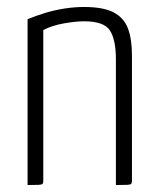

<svg xmlns="http://www.w3.org/2000/svg" viewBox="-20 -530 447 550"><path d="M59 0V-475Q83 -485 109.5 -493Q136 -501 164.5 -505.5Q193 -510 221 -510Q276 -510 305.5 -494.5Q335 -479 346.5 -448.5Q358 -418 358 -371V-12Q358 -6 356 -3.5Q354 -1 344.5 -0.5Q335 0 312 0V-360Q312 -416 295 -442.5Q278 -469 221 -469Q197 -469 163 -463Q129 -457 104 -444V-12Q104 -6 102 -3.5Q100 -1 90.5 -0.5Q81 0 59 0Z"/></svg>

Font: Yanone Kaffeesatz ExtraLight Light
Style: Regular
Weight: 300
Version: Version 2.003